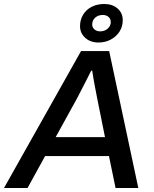

<svg xmlns="http://www.w3.org/2000/svg" viewBox="-55 -942 770 962"><path d="M-35 0 351 -686H492L638 0H524L491 -160H171L83 0ZM224 -255H471L431 -454Q428 -470 424.5 -488Q421 -506 417.5 -524.5Q414 -543 411.5 -559Q409 -575 407 -588H402Q392 -568 378.5 -541.5Q365 -515 352.5 -491Q340 -467 332 -451ZM438 -729Q398 -729 372 -752.5Q346 -776 346 -811Q346 -843 361.5 -868.5Q377 -894 404.5 -908Q432 -922 468 -922Q508 -922 534 -899.5Q560 -877 560 -841Q560 -809 544 -784Q528 -759 500.5 -744Q473 -729 438 -729ZM446 -785Q462 -785 473.5 -791Q485 -797 492.5 -807.5Q500 -818 500 -832Q500 -847 489 -857Q478 -867 460 -867Q445 -867 433 -861Q421 -855 414 -844Q407 -833 407 -819Q407 -805 418 -795Q429 -785 446 -785Z"/></svg>

Font: Archivo SemiBold Medium
Style: Italic
Weight: 500
Italic angle: -10°
Version: Version 2.001